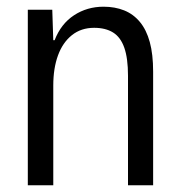

<svg xmlns="http://www.w3.org/2000/svg" viewBox="-20 -553 534 573"><path d="M63 0V-524H136L139 -433H143Q162 -482 201 -507.5Q240 -533 289 -533Q323 -533 350.5 -522Q378 -511 397.5 -487.5Q417 -464 427 -427.5Q437 -391 437 -339V0H362V-327Q362 -379 351 -410.5Q340 -442 317.5 -456Q295 -470 261 -470Q222 -470 194.5 -448Q167 -426 153 -387.5Q139 -349 139 -298V0Z"/></svg>

Font: Mona Sans SemiCondensed
Style: Regular
Weight: 400
Width: 4
Designer: Deni Anggara
Foundry: GitHub
Version: Version 2.000